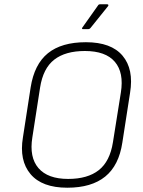

<svg xmlns="http://www.w3.org/2000/svg" viewBox="-20 -864 669 896"><path d="M294 12Q176 12 122.5 -51.5Q69 -115 87 -223L123 -456Q140 -564 203.5 -615.5Q267 -667 381 -667Q499 -667 552 -604Q605 -541 587 -431L551 -199Q535 -92 471 -40Q407 12 294 12ZM298 -29Q389 -29 441 -70Q493 -111 507 -200L544 -432Q559 -525 516 -575.5Q473 -626 376 -626Q285 -626 233 -585.5Q181 -545 167 -455L131 -223Q116 -130 159.5 -79.5Q203 -29 298 -29ZM367 -728Q364 -728 363 -730Q362 -732 364 -735L437 -838Q440 -844 447 -844H480Q484 -844 485.5 -841.5Q487 -839 484 -835L402 -733Q398 -728 392 -728Z"/></svg>

Font: Sofia Sans ExtraLight
Style: Italic
Weight: 250
Italic angle: -9°
Version: Version 4.100-B